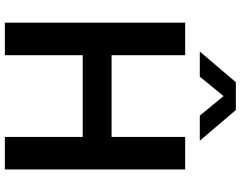

<svg xmlns="http://www.w3.org/2000/svg" viewBox="-120 -868 988 788"><g transform="rotate(90 374.0 -474.0)"><path d="M73 0V-740H206.5V-438H542V-740H675.5V0H542V-319.5H206.5V0ZM191.5 -800 317.5 -948H431.5L557.5 -800H454.5L363.5 -911H385.5L294.5 -800Z"/></g></svg>

Font: Encode Sans SC SemiBold
Style: Regular
Weight: 600
Version: Version 3.002